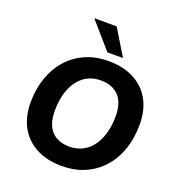

<svg xmlns="http://www.w3.org/2000/svg" viewBox="-164 -1073 1125 1217"><g transform="rotate(20 398.0 -464.5)"><path d="M388 11Q291 11 218.5 -26Q146 -63 106 -133Q66 -203 66 -302Q66 -392 92.5 -468Q119 -544 168.5 -599.5Q218 -655 287 -685.5Q356 -716 442 -716Q540 -716 612.5 -679Q685 -642 724.5 -572Q764 -502 764 -404Q764 -313 738 -237Q712 -161 662.5 -105.5Q613 -50 544 -19.5Q475 11 388 11ZM391 -121Q458 -121 505.5 -157Q553 -193 578 -256.5Q603 -320 603 -401Q603 -494 559 -539Q515 -584 439 -584Q372 -584 325 -548.5Q278 -513 253 -450Q228 -387 228 -304Q228 -212 271.5 -166.5Q315 -121 391 -121ZM415 -765 263 -940H414L520 -765Z"/></g></svg>

Font: Nunito Sans 12pt ExtraLight ExtraBold
Style: Italic
Weight: 800
Italic angle: -9°
Version: Version 3.101;gftools[0.9.27]